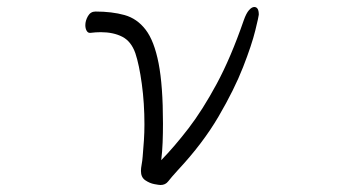

<svg xmlns="http://www.w3.org/2000/svg" viewBox="-20 -516 1040 549"><path d="M237 -422Q231 -422 227.5 -428.5Q224 -435 224 -444Q224 -457 231.5 -470Q239 -483 253 -483Q300 -483 336 -473Q372 -463 396.5 -431Q421 -399 433.5 -335Q446 -271 446 -163Q446 -135 445 -108.5Q444 -82 441 -58Q479 -97 519 -149Q559 -201 599.5 -276Q640 -351 677 -458Q684 -478 692 -487Q700 -496 707 -496Q720 -496 720 -474Q720 -470 710 -429Q700 -388 675 -324Q650 -260 605 -183Q560 -106 489 -30Q469 -8 461 2.5Q453 13 439 13Q435 13 421.5 10.5Q408 8 395.5 -0.5Q383 -9 383 -27Q383 -35 385 -45.5Q387 -56 388 -69Q390 -92 391.5 -114.5Q393 -137 393 -160Q393 -221 385.5 -276Q378 -331 367 -364Q355 -398 329.5 -411Q304 -424 268 -424Q261 -424 253.5 -423.5Q246 -423 238 -422Z"/></svg>

Font: Moon Stars Kai HW Light
Style: Regular
Weight: 300
Designer: GuiWonder
Version: Version 1.101